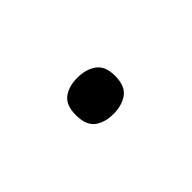

<svg xmlns="http://www.w3.org/2000/svg" viewBox="-23 -163 266 266"><g transform="rotate(45 109.5 -30.5)"><path d="M74 -30Q74 -47 82 -58Q90 -69 109 -69Q129 -69 137 -58Q145 -47 145 -30Q145 -13 137 -2.5Q129 8 109 8Q90 8 82 -2.5Q74 -13 74 -30Z"/></g></svg>

Font: Noto Sans Oriya ExtraLight
Style: Regular
Weight: 250
Version: Version 2.003